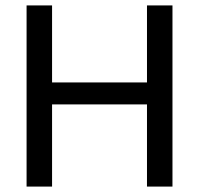

<svg xmlns="http://www.w3.org/2000/svg" viewBox="-20 -688 734 708"><path d="M78 0V-668H172V-384H522V-668H616V0H522V-303H172V0Z"/></svg>

Font: Atkinson Hyperlegible Next
Style: Regular
Weight: 400
Designer: Elliott Scott, Megan Eiswerth, Linus Boman, Theodore Petrosky, Letters from Sweden
Foundry: Applied Design Works, Letters from Sweden
Version: Version 2.001